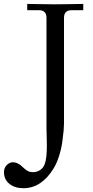

<svg xmlns="http://www.w3.org/2000/svg" viewBox="-79 -734 479 984"><path d="M-58.6 148.4Q-58.6 127 -44.7 112.3Q-30.8 97.7 -13.7 97.7Q14.2 97.7 38.1 123Q53.2 137.2 64 142.8Q74.7 148.4 89.8 148.4Q110.4 148.4 126.7 137.5Q143.1 126.5 150.4 106.4Q161.1 77.1 161.1 13.7Q161.1 -25.4 160.2 -37.1Q159.2 -47.9 159.2 -76.2V-642.6Q159.2 -681.6 121.1 -681.6H60.5V-713.9Q62.5 -713.9 120.6 -712.9Q178.7 -711.9 204.1 -711.9Q229.5 -711.9 287.6 -712.9Q345.7 -713.9 347.7 -713.9V-681.6H287.1Q249 -681.6 249 -642.6V-101.6Q249 -86.9 247.1 -64.2Q245.1 -41.5 240.2 -6.3Q235.4 28.8 223.6 65.9Q211.9 103 195.3 129.9Q133.3 230.5 41 230.5Q-3.4 230.5 -31 208Q-58.6 185.5 -58.6 148.4Z"/></svg>

Font: Theano Old Style
Style: Regular
Weight: 400
Designer: Alexey Kryukov
Version: Version 2.00